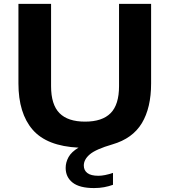

<svg xmlns="http://www.w3.org/2000/svg" viewBox="-20 -760 883 1000"><path d="M469.5 219.5Q394.5 219.5 358.2 191Q322 162.5 322 114.5Q322 85.5 337 58.2Q352 31 389 9Q224 1 150 -84.5Q76 -170 76 -325.5V-740H246V-311.5Q246 -215 289.8 -170.8Q333.5 -126.5 423 -126.5Q512.5 -126.5 556.2 -170.8Q600 -215 600 -311.5V-740H767V-325.5Q767 -198.5 718.8 -118.5Q670.5 -38.5 565.5 -8Q479.5 17 448 43.8Q416.5 70.5 416.5 102Q416.5 127 435 141.2Q453.5 155.5 492.5 155.5Q524 155.5 568.5 140.5V202.5Q546.5 210.5 522.2 215Q498 219.5 469.5 219.5Z"/></svg>

Font: Encode Sans Expanded
Style: Bold
Weight: 700
Width: 7
Designer: Multiple Designers
Foundry: Impallari Type
Version: Version 3.000; ttfautohint (v1.8.3) -l 8 -r 50 -G 200 -x 14 